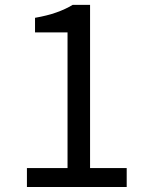

<svg xmlns="http://www.w3.org/2000/svg" viewBox="-20 -753 595 773"><path d="M88.4 0V-76.3H251.9V-622.5H121V-681.3Q170 -689.8 206.7 -702.8Q243.4 -715.7 272.6 -733.4H342.6V-76.3H490.1V0Z"/></svg>

Font: Shanggu Sans SC VF
Style: Regular
Weight: 250
Designer: GuiWonder
Version: Version 1.021